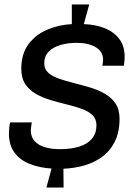

<svg xmlns="http://www.w3.org/2000/svg" viewBox="-20 -780 600 866"><path d="M189.2 66 212.5 -19.8Q158.5 -23.2 114.9 -40.2Q71.2 -57.2 45.8 -91.2Q20.2 -125.2 20.2 -178.5Q20.2 -189.5 21.8 -205.2Q23.2 -221 26 -227.8H123.5Q122.5 -223.8 120.8 -211.5Q119 -199.2 119 -192.2Q119 -163 135.4 -144.2Q151.8 -125.5 181.2 -116.4Q210.8 -107.2 250 -107.2Q301 -107.2 337.9 -118.9Q374.8 -130.5 394.9 -154.8Q415 -179 415 -214.8Q415 -243.8 396.8 -261.1Q378.5 -278.5 348.4 -289.2Q318.2 -300 281.9 -308.8Q245.5 -317.5 209.1 -328.4Q172.8 -339.2 142.6 -356.1Q112.5 -373 94.2 -400.4Q76 -427.8 76 -470Q76 -537.2 108.6 -580.8Q141.2 -624.2 193.6 -646.4Q246 -668.5 304 -671.2V-759.8H382.5L358 -671.2Q410.5 -669.5 452 -653Q493.5 -636.5 517.9 -604.6Q542.2 -572.8 542.2 -523.8Q542.2 -517 541.6 -508.6Q541 -500.2 539 -483.5H441.8Q442.5 -490.8 443.8 -497.9Q445 -505 445 -509.8Q445 -547.8 411.6 -567.2Q378.2 -586.8 326 -586.8Q285.2 -586.8 251.9 -576.8Q218.5 -566.8 199 -546.5Q179.5 -526.2 179.5 -495Q179.5 -468 197.8 -451.8Q216 -435.5 246.5 -425Q277 -414.5 313.4 -405.4Q349.8 -396.2 385.8 -385.6Q421.8 -375 452.2 -357.6Q482.8 -340.2 501 -313.1Q519.2 -286 519.2 -244.2Q519.2 -184.2 498 -141.6Q476.8 -99 440.5 -72.5Q404.2 -46 359.2 -33.4Q314.2 -20.8 266 -19L266.8 66Z"/></svg>

Font: Chivo Medium
Style: Italic
Weight: 500
Italic angle: -8.05°
Designer: Hector Gatti
Foundry: Omnibus-Type
Version: Version 2.002